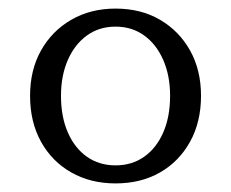

<svg xmlns="http://www.w3.org/2000/svg" viewBox="-20 -740 538 447"><path d="M448 -517Q448 -456 422.5 -410Q397 -364 352.5 -338.5Q308 -313 249 -313Q191 -313 146 -338.5Q101 -364 75.5 -410Q50 -456 50 -517Q50 -577 75.5 -622.5Q101 -668 146 -694Q191 -720 249 -720Q308 -720 352.5 -694Q397 -668 422.5 -622.5Q448 -577 448 -517ZM122 -517Q122 -468 138 -431.5Q154 -395 182.5 -375Q211 -355 249 -355Q287 -355 315.5 -375Q344 -395 360 -431.5Q376 -468 376 -517Q376 -564 360 -600.5Q344 -637 315.5 -657.5Q287 -678 249 -678Q211 -678 182.5 -657.5Q154 -637 138 -600.5Q122 -564 122 -517Z"/></svg>

Font: Roboto Serif 36pt Light
Style: Regular
Weight: 300
Designer: Greg Gazdowicz
Foundry: Commercial Type
Version: Version 1.008